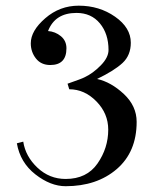

<svg xmlns="http://www.w3.org/2000/svg" viewBox="-20 -433 540 673"><path d="M222.7 -120.1 216.8 -139.6Q267.6 -157.2 276.4 -162.1Q305.7 -175.8 333 -203.6Q360.4 -231.4 360.4 -257.8Q360.4 -314.5 330.1 -351.1Q299.8 -387.7 248 -387.7Q172.9 -387.7 148.4 -324.2Q173.8 -322.3 193.4 -306.2Q212.9 -290 212.9 -263.7Q212.9 -205.1 156.2 -205.1Q124 -205.1 106 -228Q87.9 -251 87.9 -281.2Q87.9 -325.2 138.7 -369.1Q189.5 -413.1 255.9 -413.1Q328.1 -413.1 383.3 -374.5Q438.5 -335.9 438.5 -283.2Q438.5 -239.3 409.7 -212.4Q380.9 -185.5 320.3 -156.2Q369.1 -145.5 414.1 -103.5Q459 -61.5 459 -5.9Q459 99.6 389.2 159.7Q319.3 219.7 210 219.7Q157.2 219.7 104 178.2Q50.8 136.7 39.1 69.3L61.5 63.5Q69.3 115.2 111.3 154.8Q153.3 194.3 210 194.3Q284.2 194.3 321.8 140.1Q359.4 85.9 359.4 21.5Q359.4 -35.2 317.9 -77.6Q276.4 -120.1 222.7 -120.1Z"/></svg>

Font: Bentham
Style: Regular
Weight: 400
Version: Version 002.002